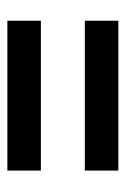

<svg xmlns="http://www.w3.org/2000/svg" viewBox="72 -618 348 533"><g transform="rotate(90 246.5 -352.0)"><path d="M38 -413V-506H454V-413ZM38 -198V-291H454V-198Z"/></g></svg>

Font: Noto Sans Khmer Condensed SemiBold
Style: Regular
Weight: 600
Width: 3
Designer: Danh Hong and the Monotype Design Team
Foundry: Monotype Imaging Inc.
Version: Version 2.004